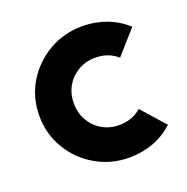

<svg xmlns="http://www.w3.org/2000/svg" viewBox="-89 -515 595 611"><g transform="rotate(-20 208.5 -209.0)"><path d="M400 -42.4Q370.1 -14.6 331.6 -0.3Q293.1 13.9 250 13.9Q188.2 13.9 136.8 -16Q85.4 -45.8 55.2 -96.5Q25 -147.2 25 -208.3Q25 -270.1 55.2 -320.5Q85.4 -370.8 136.8 -400.7Q188.2 -430.6 250 -430.6Q293.1 -430.6 331.6 -416.3Q370.1 -402.1 400 -374.3L329.9 -295.1Q326.4 -297.9 322.2 -301.4Q293.8 -322.2 254.9 -322.2Q222.2 -322.2 196.5 -306.9Q170.8 -291.7 156.2 -266Q141.7 -240.3 141.7 -208.3Q141.7 -177.1 156.2 -151Q170.8 -125 196.5 -109.7Q222.2 -94.4 254.9 -94.4Q293.8 -94.4 322.2 -115.3Q326.4 -118.8 329.9 -121.5Q329.9 -121.5 400 -42.4Z"/></g></svg>

Font: co2trust
Style: Bold
Weight: 700
Designer: Kristian Moeller
Foundry: Dicotype
Version: Version 1.000